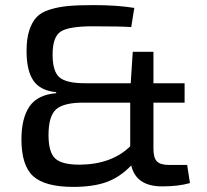

<svg xmlns="http://www.w3.org/2000/svg" viewBox="-20 -721 810 752"><path d="M713 -75 724 -4Q679 9 615 9Q513 9 494 -73Q450 -27 397.5 -8Q345 11 267 11Q157 11 110.5 -30.5Q64 -72 64 -175Q64 -258 95.5 -304Q127 -350 200 -356V-360Q138 -366 111 -405Q84 -444 84 -521Q84 -569 94.5 -601.5Q105 -634 123 -653.5Q141 -673 175 -683.5Q209 -694 247.5 -697.5Q286 -701 346 -701Q439 -701 506 -690L494 -615Q452 -618 343 -618Q250 -618 218 -597.5Q186 -577 186 -507Q186 -441 213 -418Q240 -395 312 -395H492L500 -518H581V-395H703V-319H581V-138Q581 -103 594.5 -89Q608 -75 642 -75ZM490 -319H306Q229 -319 199.5 -292.5Q170 -266 170 -192Q170 -125 196 -100.5Q222 -76 292 -76Q417 -77 490 -148Z"/></svg>

Font: Exo 2.0 Medium
Style: Regular
Weight: 500
Designer: Natanael Gama
Version: Version 1.001;PS 001.001;hotconv 1.0.70;makeotf.lib2.5.58329